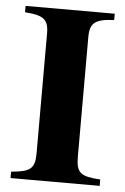

<svg xmlns="http://www.w3.org/2000/svg" viewBox="-50 -713 490 751"><g transform="rotate(5 194.5 -338.0)"><path d="M113 -106C113 -44 95 -32 20 -25V0H370V-25C294 -30 275 -41 275 -106V-576C275 -632 296 -648 370 -651V-676H20V-651C92 -646 113 -632 113 -576Z"/></g></svg>

Font: STIXGeneral
Style: Bold
Weight: 700
Designer: MicroPress Inc., with final additions and corrections provided by Coen Hoffman, Elsevier (retired)
Version: Version 1.1.0